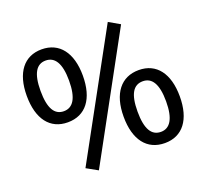

<svg xmlns="http://www.w3.org/2000/svg" viewBox="-130 -904 1169 1087"><g transform="rotate(-20 454.0 -360.0)"><path d="M688.5 -707.5 622.1 -745.6 220.2 -10.7 287.6 26.9ZM216.3 -288.6C324.2 -288.6 385.7 -369.1 385.7 -508.8C385.7 -647 322.8 -728 216.3 -728C110.8 -728 47.9 -648.4 47.9 -508.8C47.9 -369.1 109.4 -288.6 216.3 -288.6ZM216.3 -355.5C161.6 -355.5 130.9 -401.4 130.9 -508.8C130.9 -614.7 161.6 -660.6 216.3 -660.6C271 -660.6 302.7 -613.8 302.7 -508.8C302.7 -402.3 271 -355.5 216.3 -355.5ZM692.9 9.8C799.8 9.8 861.3 -71.3 861.3 -210.4C861.3 -348.6 799.3 -429.7 692.9 -429.7C586.4 -429.7 522.9 -350.1 522.9 -210.4C522.9 -70.8 585 9.8 692.9 9.8ZM692.9 -57.6C637.2 -57.6 606.9 -104.5 606.9 -210.4C606.9 -317.4 637.2 -362.3 692.9 -362.3C747.1 -362.3 778.8 -316.4 778.8 -210.4C778.8 -105 747.1 -57.6 692.9 -57.6Z"/></g></svg>

Font: Winston
Style: Regular
Weight: 400
Designer: Vernon Adams, Kim Jin-seong, David Berlow, Cristiano Sobral
Foundry: The Winston Project Authors
Version: Version 3.004